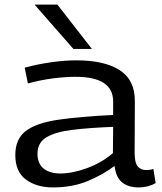

<svg xmlns="http://www.w3.org/2000/svg" viewBox="-20 -810 709 840"><path d="M47 -132Q47 -202 93 -237Q139 -272 234 -286Q329 -300 475 -307V-365Q476 -474 310 -474Q266 -474 211.5 -467Q157 -460 102 -445L88 -514Q144 -529 202.5 -537.5Q261 -546 314 -546Q438 -546 504.5 -502.5Q571 -459 570 -366L569 -143Q569 -98 582.5 -82Q596 -66 620 -66Q627 -66 635 -67Q643 -68 651 -71L661 -9Q628 10 587 10Q543 10 515.5 -11Q488 -32 481 -84Q431 -46 364 -18Q297 10 211 10Q141 10 94 -24Q47 -58 47 -132ZM144 -138Q144 -94 171 -72.5Q198 -51 244 -51Q297 -51 361 -74.5Q425 -98 474 -140L475 -255Q371 -251 297 -242Q223 -233 183.5 -209.5Q144 -186 144 -138ZM301 -596 131 -790H231L382 -596Z"/></svg>

Font: Georama Extended
Style: Regular
Weight: 400
Width: 7
Designer: Jean-Baptiste Levee
Foundry: Production Type
Version: Version 1.000